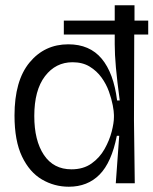

<svg xmlns="http://www.w3.org/2000/svg" viewBox="-20 -695 582 728"><path d="M241 13Q186 13 139 -14.5Q92 -42 63.5 -101.5Q35 -161 35 -257Q35 -389 92 -458Q149 -527 239 -527Q320 -527 365.5 -472.5Q411 -418 424 -314H434Q424 -389 419.5 -439Q415 -489 415 -527V-564H222V-617H415V-675H490V-617H542V-564H489L488 -238L491 0H419L432 -180H423Q403 -79 357.5 -33Q312 13 241 13ZM251 -53Q296 -53 327 -75Q358 -97 376.5 -130Q395 -163 403.5 -196Q412 -229 412 -251V-259Q412 -272 407.5 -296Q403 -320 393 -348Q383 -376 365 -401Q347 -426 320 -442.5Q293 -459 255 -459Q191 -459 150.5 -406Q110 -353 110 -255Q110 -162 146.5 -107.5Q183 -53 251 -53Z"/></svg>

Font: Bricolage Grotesque 96pt Light
Style: Regular
Weight: 300
Designer: Mathieu Triay
Foundry: Atelier Triay
Version: Version 1.001; ttfautohint (v1.8.4.7-5d5b);gftools[0.9.33.de